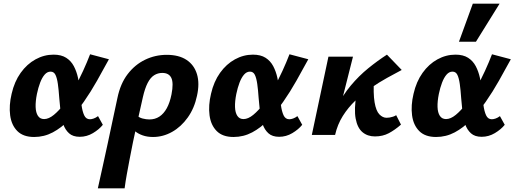

<svg xmlns="http://www.w3.org/2000/svg" viewBox="-20 -731 2787 1040"><path d="M165 11Q106 11 74 -21Q42 -53 35 -106.5Q28 -160 43 -223Q58 -289 92 -336.5Q126 -384 172.5 -409.5Q219 -435 270 -435Q312 -435 338.5 -418Q365 -401 380 -372.5Q395 -344 402.5 -309.5Q410 -275 413 -240Q417 -198 421.5 -163Q426 -128 436 -106.5Q446 -85 467 -85Q476 -85 487.5 -89Q499 -93 511 -102L537 -55Q517 -30 483.5 -10Q450 10 412 10Q375 10 354 -9Q333 -28 322.5 -58.5Q312 -89 308 -126Q304 -163 301 -200Q298 -244 293.5 -276Q289 -308 280.5 -325.5Q272 -343 254 -343Q236 -343 222 -327Q208 -311 197.5 -283.5Q187 -256 180 -222Q172 -182 173 -151.5Q174 -121 185.5 -103.5Q197 -86 219 -86Q244 -86 272 -109Q300 -132 328 -169Q356 -206 382 -252.5Q408 -299 430 -347Q452 -395 468 -437L570 -410Q539 -353 505.5 -293.5Q472 -234 434 -179.5Q396 -125 354.5 -82Q313 -39 266 -14Q219 11 165 11Z M510 289Q524 225 537.5 165Q551 105 563.5 46Q576 -13 589 -74Q602 -135 616 -200Q632 -278 671.5 -329.5Q711 -381 766 -407.5Q821 -434 883 -434Q949 -434 990.5 -406.5Q1032 -379 1047 -329Q1062 -279 1047 -212Q1033 -145 997 -94.5Q961 -44 912 -16.5Q863 11 809 11Q778 11 753.5 2.5Q729 -6 712 -20Q695 -34 690 -50L722 -106Q733 -94 752.5 -89Q772 -84 789 -84Q820 -84 843.5 -99.5Q867 -115 883.5 -145Q900 -175 909 -220Q921 -282 908 -309Q895 -336 859 -336Q835 -336 815 -323.5Q795 -311 780 -282Q765 -253 754 -205Q737 -129 723.5 -69Q710 -9 700 40.5Q690 90 682 132Q674 174 667 212.5Q660 251 655 289Z M1245 11Q1186 11 1154 -21Q1122 -53 1115 -106.5Q1108 -160 1123 -223Q1138 -289 1172 -336.5Q1206 -384 1252.5 -409.5Q1299 -435 1350 -435Q1392 -435 1418.5 -418Q1445 -401 1460 -372.5Q1475 -344 1482.5 -309.5Q1490 -275 1493 -240Q1497 -198 1501.5 -163Q1506 -128 1516 -106.5Q1526 -85 1547 -85Q1556 -85 1567.5 -89Q1579 -93 1591 -102L1617 -55Q1597 -30 1563.5 -10Q1530 10 1492 10Q1455 10 1434 -9Q1413 -28 1402.5 -58.5Q1392 -89 1388 -126Q1384 -163 1381 -200Q1378 -244 1373.5 -276Q1369 -308 1360.5 -325.5Q1352 -343 1334 -343Q1316 -343 1302 -327Q1288 -311 1277.5 -283.5Q1267 -256 1260 -222Q1252 -182 1253 -151.5Q1254 -121 1265.5 -103.5Q1277 -86 1299 -86Q1324 -86 1352 -109Q1380 -132 1408 -169Q1436 -206 1462 -252.5Q1488 -299 1510 -347Q1532 -395 1548 -437L1650 -410Q1619 -353 1585.5 -293.5Q1552 -234 1514 -179.5Q1476 -125 1434.5 -82Q1393 -39 1346 -14Q1299 11 1245 11Z M1759 0Q1772 -84 1804 -149.5Q1836 -215 1880 -267.5Q1924 -320 1974.5 -361Q2025 -402 2076 -435L2156 -352Q2120 -333 2076.5 -309Q2033 -285 1989 -254.5Q1945 -224 1905.5 -186.5Q1866 -149 1837 -103Q1808 -57 1795 0ZM1669 0 1759 -424H1892L1785 0ZM2011 8Q1971 8 1943.5 -15Q1916 -38 1906.5 -88.5Q1897 -139 1911 -223L2006 -307Q2001 -224 2009 -177Q2017 -130 2035 -111.5Q2053 -93 2074 -93Q2082 -93 2091 -94.5Q2100 -96 2109 -99Q2118 -102 2126 -107L2152 -56Q2119 -27 2086 -9.5Q2053 8 2011 8Z M2342 11Q2283 11 2251 -21Q2219 -53 2212 -106.5Q2205 -160 2220 -223Q2235 -289 2269 -336.5Q2303 -384 2349.5 -409.5Q2396 -435 2447 -435Q2489 -435 2515.5 -418Q2542 -401 2557 -372.5Q2572 -344 2579.5 -309.5Q2587 -275 2590 -240Q2594 -198 2598.5 -163Q2603 -128 2613 -106.5Q2623 -85 2644 -85Q2653 -85 2664.5 -89Q2676 -93 2688 -102L2714 -55Q2694 -30 2660.5 -10Q2627 10 2589 10Q2552 10 2531 -9Q2510 -28 2499.5 -58.5Q2489 -89 2485 -126Q2481 -163 2478 -200Q2475 -244 2470.5 -276Q2466 -308 2457.5 -325.5Q2449 -343 2431 -343Q2413 -343 2399 -327Q2385 -311 2374.5 -283.5Q2364 -256 2357 -222Q2349 -182 2350 -151.5Q2351 -121 2362.5 -103.5Q2374 -86 2396 -86Q2421 -86 2449 -109Q2477 -132 2505 -169Q2533 -206 2559 -252.5Q2585 -299 2607 -347Q2629 -395 2645 -437L2747 -410Q2716 -353 2682.5 -293.5Q2649 -234 2611 -179.5Q2573 -125 2531.5 -82Q2490 -39 2443 -14Q2396 11 2342 11ZM2466 -505 2541 -711H2686L2558 -505Z"/></svg>

Font: Ysabeau Office ExtraBold
Style: Italic
Weight: 800
Italic angle: -12°
Designer: Christian Thalmann (Catharsis Fonts)
Version: Version 2.001;gftools[0.9.30]; featfreeze: tnum,lnum,ss02